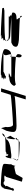

<svg xmlns="http://www.w3.org/2000/svg" viewBox="1951 -2766 633 4575"><g transform="rotate(90 2267.5 -478.5)"><path d="M168 -251C176 -239 166 -214 184 -214C184 -214 620 -182 824 -182C904 -182 711 -188 902 -200C952 -212 808 -227 934 -244C954 -244 931 -266 925 -284C761 -264 251 -267 236 -267C170 -250 160 -263 168 -251ZM278 -470C273 -454 309 -442 376 -432H991C1030 -449 1086 -467 1094 -532C1099 -586 1040 -600 931 -612C894 -616 578 -622 400 -636C407 -626 413 -617 411 -610L445 -566C440 -549 376 -559 338 -546C312 -534 277 -523 278 -470ZM359 -658C356 -649 374 -642 400 -636C398 -652 390 -668 377 -675C375 -687 351 -689 359 -658ZM350 -370H881C771 -370 915 -366 942 -360C931 -381 884 -401 847 -404C780 -410 558 -419 376 -432H369C278 -432 446 -370 350 -370ZM942 -360C943 -357 945 -354 946 -351H948C955 -354 951 -357 942 -360ZM925 -284C942 -288 953 -294 955 -301C956 -303 956 -306 956 -309C955 -308 954 -308 953 -307C924 -307 921 -296 925 -284ZM946 -351C888 -343 940 -333 955 -323C953 -331 950 -342 946 -351ZM955 -323C956 -318 956 -313 956 -309C966 -314 962 -318 955 -323Z M1150 -291C1122 -201 1579 -182 1703 -182C1857 -182 1670 -188 1821 -200C1905 -212 1769 -227 1853 -244C1926 -262 1763 -276 1848 -288C1884 -296 1849 -301 1788 -304C1846 -292 1612 -244 1722 -244H1230C1360 -244 1252 -394 1276 -426C1266 -426 1254 -425 1239 -421C1198 -409 1154 -360 1150 -291ZM1270 -604C1261 -574 1291 -554 1334 -541L1344 -591C1349 -623 1349 -664 1318 -676C1306 -689 1271 -664 1270 -604ZM1276 -426C1299 -425 1329 -416 1333 -404L1329 -432H1287C1282 -432 1279 -430 1276 -426ZM1334 -541 1329 -432H1779C1915 -432 1636 -370 1760 -370C1914 -370 1728 -376 1879 -388C1963 -400 2005 -446 2025 -494C2030 -510 2003 -525 1994 -538C1978 -537 1949 -516 1805 -516C1748 -516 1506 -522 1334 -541ZM1788 -304C1781 -306 1765 -307 1741 -307C1713 -307 1743 -306 1788 -304Z M2085 -188H2169L2239 -415C2243 -428 2844 -472 2952 -472C3006 -472 3017 -338 3004 -296L3033 -188L3095 -312C3101 -330 3131 -452 3123 -464C3132 -532 3086 -556 2978 -556C2867 -556 2274 -527 2268 -509L2349 -775H2265Z M3215 -409C3215 -409 3244 -345 3268 -314L3269 -318C3274 -335 3314 -486 3289 -532C3257 -478 3226 -420 3215 -409ZM3175 -244C3149 -216 3158 -210 3184 -222C3206 -231 3232 -256 3250 -282C3213 -274 3181 -262 3175 -244ZM3267 -545C3276 -545 3284 -540 3289 -532C3305 -559 3319 -584 3334 -603C3316 -600 3295 -595 3298 -589C3343 -577 3249 -562 3267 -545ZM3334 -603C3354 -607 3371 -608 3348 -608H3735C3732 -608 3773 -605 3785 -599C3740 -625 3393 -632 3373 -632C3362 -632 3349 -621 3334 -603ZM3250 -282C3314 -293 3489 -295 3525 -295C3654 -295 3554 -301 3626 -313C3704 -325 3629 -340 3658 -358C3719 -358 3679 -295 3701 -295C3737 -295 3749 -381 3758 -452L3749 -423C3730 -434 3678 -436 3613 -424C3450 -412 3318 -377 3296 -306C3291 -290 3281 -297 3268 -314C3264 -304 3257 -293 3250 -282ZM3773 -589C3766 -583 3783 -576 3794 -569L3797 -580C3799 -587 3796 -592 3789 -597C3791 -595 3787 -592 3773 -589ZM3785 -599C3786 -598 3788 -598 3789 -597C3788 -598 3787 -598 3785 -599ZM3778 -545C3769 -545 3764 -502 3758 -452L3788 -548ZM3788 -548C3810 -556 3805 -562 3794 -569Z M3894 -416C3902 -404 3872 -255 3890 -255C3873 -200 4346 -182 4377 -182C4425 -182 4379 -188 4426 -200C4473 -212 4423 -227 4458 -244C4490 -244 4495 -464 4525 -464C4559 -472 4495 -479 4521 -485C4540 -489 4514 -492 4502 -493C4491 -492 4461 -489 4477 -485C4501 -479 4434 -472 4462 -464C4494 -464 4384 -307 4414 -307C4441 -290 4368 -275 4382 -262C4392 -254 4360 -249 4336 -246C4335 -250 4287 -258 4300 -271C4252 -271 4202 -256 4173 -268C4144 -280 4191 -295 4196 -312L4309 -680C4311 -688 4244 -695 4225 -701C4209 -707 4142 -538 4116 -538C4064 -524 4020 -513 3982 -507C3954 -501 3926 -503 3936 -536L3913 -460C3908 -443 3886 -428 3894 -416ZM4502 -493C4507 -494 4509 -494 4502 -494C4495 -494 4497 -494 4502 -493Z"/></g></svg>

Font: bitstorm
Style: maxextobl
Weight: 400
Version: Version 0.2